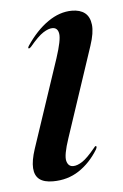

<svg xmlns="http://www.w3.org/2000/svg" viewBox="-41 -475 330 515"><g transform="rotate(-5 124.0 -217.0)"><path d="M139 -27.5Q125.5 -27.5 121.5 -43Q117.5 -58.5 132.5 -103L213 -345Q224.5 -379.5 222 -401Q219.5 -422.5 206.5 -432.8Q193.5 -443 171.5 -443Q138.5 -443 106.8 -421Q75 -399 48 -358.5Q47 -356.5 46.5 -354.8Q46 -353 47 -352.5Q49 -352 50.5 -353Q52 -354 54 -356Q76.5 -383 90.8 -392Q105 -401 115.5 -401Q130 -401 132.5 -384.2Q135 -367.5 119.5 -320L40 -82Q30 -51.5 31.2 -31.2Q32.5 -11 45 -1.2Q57.5 8.5 81.5 8.5Q121 8.5 151.5 -11.5Q182 -31.5 203.5 -66.5Q205.5 -70.5 205.8 -72.8Q206 -75 204.5 -75.5Q203 -76 201.8 -75Q200.5 -74 198 -70.5Q177.5 -45.5 163.8 -36.5Q150 -27.5 139 -27.5Z"/></g></svg>

Font: Fraunces 120pt
Style: Italic
Weight: 400
Italic angle: -16°
Version: Version 1.000;[b76b70a41]